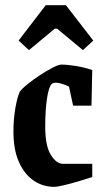

<svg xmlns="http://www.w3.org/2000/svg" viewBox="-20 -713 402 743"><path d="M189 10Q146 10 110.5 -14Q75 -38 53.5 -85.5Q32 -133 32 -204Q32 -252 39.5 -295Q47 -338 57 -359Q66 -371 88 -388.5Q110 -406 136 -423Q162 -440 184.5 -451.5Q207 -463 217 -463Q242 -463 275 -457.5Q308 -452 337 -442L334 -304H263L247 -378Q237 -383 222 -388Q207 -393 194 -393Q186 -393 181 -389Q169 -379 162 -333Q155 -287 155 -222Q155 -149 176.5 -114Q198 -79 224 -79H337V-28Q316 -21 286 -12Q256 -3 229 3.5Q202 10 189 10ZM92 -519 52 -556 157 -693H235L341 -556L301 -519L201 -602H192Z"/></svg>

Font: Grenze Gotisch SemiBold
Style: Regular
Weight: 600
Designer: Renata Polastri
Foundry: Omnibus-Type
Version: Version 1.001